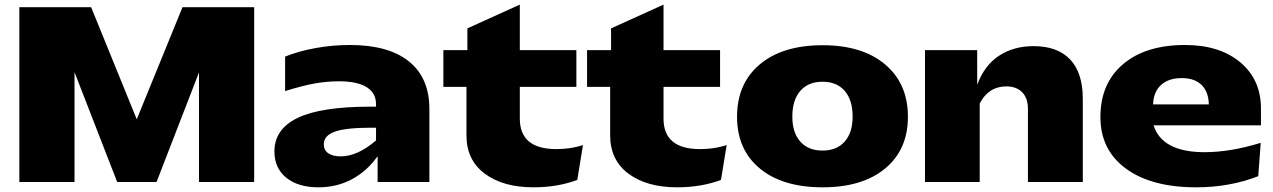

<svg xmlns="http://www.w3.org/2000/svg" viewBox="-20 -781 5462 824"><path d="M63 0V-750H371.1L566.9 -269L763.2 -750H1070.8V0H834V-470.2L651.9 0H482.9L299.8 -471.2V0Z M1157.7 -130.9Q1157.7 -227.1 1257.6 -275.1Q1357.4 -323.2 1568.8 -323.2H1593.8V-334Q1593.8 -381.8 1553.5 -407Q1513.2 -432.1 1434.6 -432.1Q1381.8 -432.1 1329.3 -422.6Q1276.9 -413.1 1203.6 -390.1V-538.1Q1259.8 -561 1333 -574.5Q1406.2 -587.9 1481.9 -587.9Q1647.5 -587.9 1735.1 -517.3Q1822.8 -446.8 1822.8 -313V0H1600.6V-110.8Q1555.7 -46.9 1490.7 -12Q1425.8 22.9 1346.7 22.9Q1259.3 22.9 1208.5 -18.3Q1157.7 -59.6 1157.7 -130.9ZM1369.6 -162.1Q1369.6 -136.2 1389.2 -123Q1408.7 -109.9 1441.9 -109.9Q1514.2 -109.9 1593.8 -178.2V-232.9H1572.8Q1463.4 -232.9 1416.5 -215.8Q1369.6 -198.7 1369.6 -162.1Z M1981.9 -200.2V-408.2H1882.8V-565.9H1985.8V-659.2L2210.9 -761.2V-565.9H2453.6V-408.2H2210.9V-272Q2210.9 -141.1 2367.7 -141.1Q2428.7 -141.1 2481.9 -158.2L2457.5 -8.8Q2372.6 22.9 2269.5 22.9Q2139.2 22.9 2060.5 -35.6Q1981.9 -94.2 1981.9 -200.2Z M2598.6 -200.2V-408.2H2499.5V-565.9H2602.5V-659.2L2827.6 -761.2V-565.9H3070.3V-408.2H2827.6V-272Q2827.6 -141.1 2984.4 -141.1Q3045.4 -141.1 3098.6 -158.2L3074.2 -8.8Q2989.3 22.9 2886.2 22.9Q2755.9 22.9 2677.2 -35.6Q2598.6 -94.2 2598.6 -200.2Z M3510.3 22.9Q3338.4 22.9 3240.7 -58.1Q3143.1 -139.2 3143.1 -279.8Q3143.1 -422.4 3240.7 -504.6Q3338.4 -586.9 3510.3 -586.9Q3681.2 -586.9 3778.8 -504.4Q3876.5 -421.9 3876.5 -279.8Q3876.5 -139.2 3779.1 -58.1Q3681.6 22.9 3510.3 22.9ZM3510.3 -134.8Q3570.8 -134.8 3605 -173.3Q3639.2 -211.9 3639.2 -280.8Q3639.2 -351.6 3605.2 -390.9Q3571.3 -430.2 3510.3 -430.2Q3448.7 -430.2 3414.6 -390.9Q3380.4 -351.6 3380.4 -280.8Q3380.4 -211.9 3414.6 -173.3Q3448.7 -134.8 3510.3 -134.8Z M3949.7 0V-565.9H4173.8V-417Q4204.6 -500.5 4267.3 -541.7Q4330.1 -583 4416 -583Q4518.6 -583 4572.8 -525.6Q4627 -468.3 4627 -356.9V0H4391.6V-313Q4391.6 -359.9 4366.9 -385Q4342.3 -410.2 4298.8 -410.2Q4222.7 -410.2 4184.6 -336.9V0Z M4702.6 -278.8Q4702.6 -422.9 4799.6 -505.4Q4896.5 -587.9 5065.9 -587.9Q5213.9 -587.9 5302.7 -513.7Q5391.6 -439.5 5391.6 -314.9V-243.2H4930.7Q4967.3 -127.9 5149.9 -127.9Q5260.3 -127.9 5390.6 -168L5379.9 -24.9Q5257.3 22.9 5113.8 22.9Q4921.4 22.9 4812 -57.4Q4702.6 -137.7 4702.6 -278.8ZM5168 -333Q5166.5 -387.2 5136.7 -416.5Q5106.9 -445.8 5051.8 -445.8Q4994.6 -445.8 4962.4 -416Q4930.2 -386.2 4928.7 -333Z"/></svg>

Font: Mattone
Style: Bold
Weight: 700
Width: 6
Designer: Nunzio Mazzaferro
Foundry: Collletttivo
Version: Version 2.000;Glyphs 3.2 (3217)